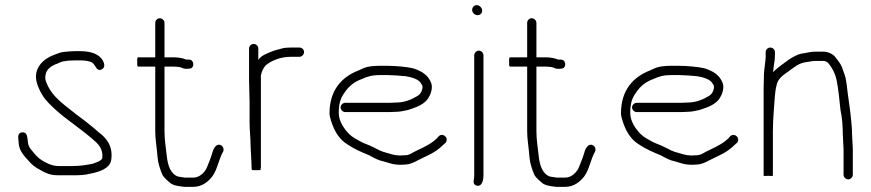

<svg xmlns="http://www.w3.org/2000/svg" viewBox="-20 -677 3387 747"><path d="M272 -442H291C309.8 -442 329.1 -440.3 340.5 -432C351.7 -423.9 355.7 -396.3 376.5 -407.5C390 -414.8 386 -428.8 381 -440C366 -467.5 333.1 -478 291 -478H272C259.3 -478 239.4 -476.3 228 -475C214.4 -473.8 201.5 -467.2 189 -463C149.1 -448.5 108.2 -411.4 123 -356C129.2 -334.2 140.2 -312.4 153 -295C199.5 -236.8 268.4 -195.7 325 -148.5L340 -136C360.1 -119.3 382.2 -99.4 378 -62C376 -54.1 363.4 -48.4 357 -46L341 -40C316.9 -35.2 291.8 -31 262 -31H208C181.9 -31 158.9 -43.2 142 -54C126.9 -63.1 117 -75.6 106 -89C98 -98 91.2 -106.9 89 -120L87 -138C85.3 -151.7 81 -164.1 65.5 -162C43.2 -159 53 -135.3 53 -117C55.6 -86 81 -62.9 98 -44C113.7 -26.9 130.4 -19 153 -7C172.7 2.3 185.5 5 208 5H262C285.9 5 310.4 4.3 330 -1C364.4 -7.9 409.1 -20.4 413 -57C420.1 -110.2 392.2 -142.1 363 -163C354.1 -171.9 341.7 -181.7 331 -190C308.9 -209.6 282.1 -226.5 259 -246C225 -272.7 187.2 -300.6 167 -341C160.9 -355.2 153.5 -366.6 157 -384C159.7 -408.5 181.7 -422.2 202 -429C211.1 -433 221.6 -439 233 -439C242.8 -441.4 259.9 -442 272 -442Z M584 -588V-454H517C514.3 -454 513.3 -448 514 -436C513.3 -424 514.3 -418 517 -418H584V-167C584 -137.8 588.7 -112.6 591 -87L593 -65C594.9 -41.8 603.7 -15.7 612 3C618.2 15.4 636.9 30.7 648 39C662.9 46.5 679.4 47.7 698 50H732C767 50 791.7 28.4 807 8C825.9 -18.5 831.3 -57.8 848 -87C852.9 -96.8 847.4 -107.8 840.5 -111.5C819.4 -122.8 808 -92.4 805 -79C799.2 -58.7 790.7 -40.9 784 -23C775.5 -5.9 756.8 14 732 14H699C691.4 12.5 681 11.1 673 10C643.8 0.3 632.9 -33.5 629 -69C625.7 -101.8 620 -131.2 620 -167V-418H656C662.9 -418 681 -416.5 686 -414C695.9 -408.6 704.7 -408.4 716 -410C739.6 -410 736.3 -447.9 713 -445H707C705.7 -445 704 -445.3 702 -446C692 -451 671.7 -454 656 -454H620V-588C620 -597.5 611.1 -606 601.5 -606C591.8 -606 584 -597.5 584 -588Z M949 -488V-365C949 -338.8 951 -309.8 951 -283V-202C951 -171.3 955 -138.3 955 -108C955 -95.2 958 -61.4 958 -51C958 -44 959 -25 959 -18C959 -15.3 964 -14.3 974 -15C988 -14.3 995 -15.3 995 -18V-19H992C994 -20.3 995 -22 995 -24V-383L998 -395C1002 -406.9 1006.8 -414.4 1014 -423C1035.7 -441.1 1071.9 -456 1110 -456H1145C1154.5 -456 1163 -464.9 1163 -474.5C1163 -484.2 1154.5 -492 1145 -492H1110C1100.7 -492 1091.7 -491.3 1083 -490C1065 -484.6 1052.3 -483 1034.5 -475.5C1014.7 -467.2 995.9 -460.4 985 -444V-488C985 -498.1 976.8 -506 967 -506C957.2 -506 949 -498.1 949 -488Z M1323 -241H1496C1504 -241 1512.3 -241.3 1521 -242C1536.5 -242 1554.1 -246.1 1567 -249L1585 -255C1608.8 -262.9 1632.2 -274.4 1645.5 -294C1654.4 -307.1 1664.9 -332.4 1658 -353C1646.3 -385.2 1621.1 -400 1588 -411C1564.6 -416.9 1518.5 -421 1486 -421H1458C1436.5 -421 1413.1 -419.2 1397 -413L1375 -403C1309.7 -377.9 1262 -326.4 1262 -236C1262 -228.7 1264 -219 1268 -207C1280.4 -167.4 1299.9 -134.3 1332 -115C1359.1 -96.9 1383 -86.6 1416 -73C1439.4 -60.6 1449.5 -53.9 1476 -48L1493 -43C1506.8 -38.4 1514.6 -37.2 1532 -36C1542 -36 1551.3 -36.3 1560 -37C1577.5 -38.3 1594.5 -47.1 1607 -54L1646 -73C1668.4 -83.2 1688.7 -97.7 1705 -114L1713 -121C1716.3 -124.3 1718 -128.5 1718 -133.5C1718 -143.4 1709.4 -152 1699.5 -152C1694.5 -152 1690.3 -150.3 1687 -147L1680 -139C1671.6 -130.6 1659.1 -121.2 1648 -115L1630 -105L1591 -86C1581.8 -80.9 1571.1 -73 1557 -73C1549.7 -72.3 1542.3 -72 1535 -72C1519.1 -73.2 1514.9 -73.6 1503 -77L1486 -82C1461.5 -88.1 1454.6 -93.2 1431 -105C1411.4 -114.8 1401.6 -116.7 1385 -125C1368.2 -134.4 1351.6 -142.4 1338 -156C1321 -173 1298 -204 1298 -237C1298 -273.1 1304.1 -293.8 1320 -316C1337.7 -342.5 1358.2 -358.8 1389 -370C1409 -379.1 1427.4 -385 1458 -385H1486C1500.3 -385 1546.6 -382.2 1558 -380.5C1578.2 -377.5 1611.3 -368.7 1618 -352C1622.7 -347.3 1625.5 -341 1623 -331C1620.3 -318.6 1613.3 -308.1 1603 -303C1580.2 -289.3 1554.2 -278 1519 -278C1511 -277.3 1503.3 -277 1496 -277H1323C1313.8 -277 1305 -268.2 1305 -259C1305 -249.8 1313.8 -241 1323 -241Z M1825 -462V6C1825 22.7 1815.7 39.8 1834 45C1855.2 51.1 1861 23.6 1861 6V-462C1861 -471.2 1852.2 -480 1843 -480C1833.8 -480 1825 -471.2 1825 -462ZM1817 -638.5C1817 -627.5 1826.8 -618 1838 -618C1848.3 -618 1856 -625.3 1856 -635.5C1856 -646.8 1845.7 -657 1834.5 -657C1824.6 -657 1817 -648.4 1817 -638.5Z M2031 -588V-454H1964C1961.3 -454 1960.3 -448 1961 -436C1960.3 -424 1961.3 -418 1964 -418H2031V-167C2031 -137.8 2035.7 -112.6 2038 -87L2040 -65C2041.9 -41.8 2050.7 -15.7 2059 3C2065.2 15.4 2083.9 30.7 2095 39C2109.9 46.5 2126.4 47.7 2145 50H2179C2214 50 2238.7 28.4 2254 8C2272.9 -18.5 2278.3 -57.8 2295 -87C2299.9 -96.8 2294.4 -107.8 2287.5 -111.5C2266.4 -122.8 2255 -92.4 2252 -79C2246.2 -58.7 2237.7 -40.9 2231 -23C2222.5 -5.9 2203.8 14 2179 14H2146C2138.4 12.5 2128 11.1 2120 10C2090.8 0.3 2079.9 -33.5 2076 -69C2072.7 -101.8 2067 -131.2 2067 -167V-418H2103C2109.9 -418 2128 -416.5 2133 -414C2142.9 -408.6 2151.7 -408.4 2163 -410C2186.6 -410 2183.3 -447.9 2160 -445H2154C2152.7 -445 2151 -445.3 2149 -446C2139 -451 2118.7 -454 2103 -454H2067V-588C2067 -597.5 2058.1 -606 2048.5 -606C2038.8 -606 2031 -597.5 2031 -588Z M2457 -241H2630C2638 -241 2646.3 -241.3 2655 -242C2670.5 -242 2688.1 -246.1 2701 -249L2719 -255C2742.8 -262.9 2766.2 -274.4 2779.5 -294C2788.4 -307.1 2798.9 -332.4 2792 -353C2780.3 -385.2 2755.1 -400 2722 -411C2698.6 -416.9 2652.5 -421 2620 -421H2592C2570.5 -421 2547.1 -419.2 2531 -413L2509 -403C2443.7 -377.9 2396 -326.4 2396 -236C2396 -228.7 2398 -219 2402 -207C2414.4 -167.4 2433.9 -134.3 2466 -115C2493.1 -96.9 2517 -86.6 2550 -73C2573.4 -60.6 2583.5 -53.9 2610 -48L2627 -43C2640.8 -38.4 2648.6 -37.2 2666 -36C2676 -36 2685.3 -36.3 2694 -37C2711.5 -38.3 2728.5 -47.1 2741 -54L2780 -73C2802.4 -83.2 2822.7 -97.7 2839 -114L2847 -121C2850.3 -124.3 2852 -128.5 2852 -133.5C2852 -143.4 2843.4 -152 2833.5 -152C2828.5 -152 2824.3 -150.3 2821 -147L2814 -139C2805.6 -130.6 2793.1 -121.2 2782 -115L2764 -105L2725 -86C2715.8 -80.9 2705.1 -73 2691 -73C2683.7 -72.3 2676.3 -72 2669 -72C2653.1 -73.2 2648.9 -73.6 2637 -77L2620 -82C2595.5 -88.1 2588.6 -93.2 2565 -105C2545.4 -114.8 2535.6 -116.7 2519 -125C2502.2 -134.4 2485.6 -142.4 2472 -156C2455 -173 2432 -204 2432 -237C2432 -273.1 2438.1 -293.8 2454 -316C2471.7 -342.5 2492.2 -358.8 2523 -370C2543 -379.1 2561.4 -385 2592 -385H2620C2634.3 -385 2680.6 -382.2 2692 -380.5C2712.2 -377.5 2745.3 -368.7 2752 -352C2756.7 -347.3 2759.5 -341 2757 -331C2754.3 -318.6 2747.3 -308.1 2737 -303C2714.2 -289.3 2688.2 -278 2653 -278C2645 -277.3 2637.3 -277 2630 -277H2457C2447.8 -277 2439 -268.2 2439 -259C2439 -249.8 2447.8 -241 2457 -241Z M2959 -474V-463C2959 -430.7 2952 -412.9 2952 -376C2951.3 -361.3 2951 -347.3 2951 -334V6C2951 8 2957 8.3 2969 7C2981 8.3 2987 8 2987 6V-163C2987 -189.3 2988.4 -223.3 2990.5 -246C2993.6 -279.5 2993.8 -315.1 3001 -344C3005.8 -372.6 3029.9 -386.4 3050 -401C3068.7 -414.6 3088.1 -431.6 3115 -435C3126.4 -436.1 3139.9 -440 3152 -440H3184C3189.9 -440 3200 -435 3203 -431C3217.5 -413.6 3229 -392 3235 -365C3242.5 -327.6 3245.6 -288.5 3250 -249C3256.4 -220.3 3259 -185.8 3259 -153C3259.7 -147.7 3260 -141.7 3260 -135C3260 -123.4 3262 -107.8 3262 -96V3C3262 12.2 3270.8 21 3280 21C3289.2 21 3298 12.2 3298 3V-96C3298 -107.9 3296 -123.5 3296 -135C3296 -141.7 3295.7 -148.3 3295 -155C3295 -168 3294.2 -180.6 3293 -193L3291 -215C3287 -259.3 3278.4 -305 3274 -349L3270 -373C3268 -381 3265.7 -388.3 3263 -395C3256.8 -411.4 3256 -419.6 3245 -435L3230 -455C3221.4 -465.8 3202.6 -476 3184 -476H3152C3136.2 -476 3122.6 -472.7 3109 -470C3085.7 -468.1 3065.8 -455.7 3049 -445C3028.8 -429.3 3004.9 -414.8 2988 -396C2988.7 -400 2989 -403.7 2989 -407C2990.8 -429 2995 -439.7 2995 -463V-474C2995 -484.1 2986.8 -492 2977 -492C2967.2 -492 2959 -484.1 2959 -474Z"/></svg>

Font: HoneyBee
Style: Lit
Weight: 300
Foundry: Cannot Into Space Fonts
Version: Version 0.89